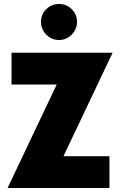

<svg xmlns="http://www.w3.org/2000/svg" viewBox="-20 -945 604 965"><path d="M18 0 265 -520H38V-680H546L299 -160H530V0ZM277 -744Q239 -744 212.5 -771Q186 -798 186 -835Q186 -873 212.5 -899Q239 -925 277 -925Q314 -925 340.5 -899Q367 -873 367 -835Q367 -798 340.5 -771Q314 -744 277 -744Z"/></svg>

Font: Teachers ExtraBold
Style: Regular
Weight: 800
Designer: Alfredo Marco Pradil, Chank Diesel
Version: Version 1.001